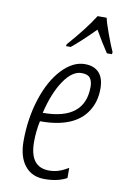

<svg xmlns="http://www.w3.org/2000/svg" viewBox="-88 -817 564 878"><g transform="rotate(10 194.5 -378.0)"><path d="M363.8 -606Q335 -648.9 302.7 -705.1Q238.3 -640.6 195.8 -606H173.8L175.8 -615.2Q253.9 -704.1 292.5 -766.1H334.5Q339.8 -741.2 357.7 -692.6Q375.5 -644 388.7 -615.2L386.7 -606ZM182.1 9.8Q123.5 9.8 90.8 -31Q58.1 -71.8 58.1 -145Q58.1 -249.5 87.6 -341.1Q117.2 -432.6 167.7 -486.3Q218.3 -540 273.9 -540Q316.4 -540 339.6 -515.4Q362.8 -490.7 362.8 -440.9Q362.8 -380.9 333.7 -335.9Q304.7 -291 250.7 -269Q196.8 -247.1 122.1 -247.1H116.2Q106 -198.7 106 -149.9Q106 -32.2 195.8 -32.2Q218.8 -32.2 239 -38.6Q259.3 -44.9 285.2 -60.1V-13.2Q244.1 9.8 182.1 9.8ZM266.1 -497.1Q222.7 -497.1 183.6 -439.5Q144.5 -381.8 122.1 -287.1Q316.9 -287.1 316.9 -441.9Q316.9 -467.8 305.9 -482.4Q294.9 -497.1 266.1 -497.1Z"/></g></svg>

Font: TypoPRO Open Sans Condensed
Style: Italic
Weight: 300
Width: 3
Italic angle: -12°
Foundry: Ascender Corporation
Version: Version 1.10